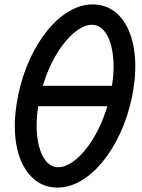

<svg xmlns="http://www.w3.org/2000/svg" viewBox="-20 -834 640 868"><path d="M240 14Q184 14 142 -17.5Q100 -49 75.5 -106Q51 -163 47.5 -240Q44 -317 63 -408Q82 -496 116.5 -570Q151 -644 196.5 -699Q242 -754 294 -784Q346 -814 399 -814Q455 -814 497 -782.5Q539 -751 563 -694Q587 -637 591 -560Q595 -483 576 -392Q557 -304 522.5 -230Q488 -156 442.5 -101Q397 -46 345 -16Q293 14 240 14ZM243 -78Q275 -78 310 -103Q345 -128 378 -172.5Q411 -217 437.5 -277.5Q464 -338 479 -408Q498 -498 492 -569Q486 -640 460.5 -681Q435 -722 396 -722Q364 -722 329 -697Q294 -672 261 -627.5Q228 -583 201.5 -523Q175 -463 160 -392Q141 -302 147 -231Q153 -160 178.5 -119Q204 -78 243 -78ZM100 -354 119 -446H544L525 -354Z"/></svg>

Font: Victor Mono Thin
Style: Italic
Weight: 100
Italic angle: -12°
Monospace: yes
Designer: Rune Bjørnerås
Version: Version 1.561;gftools[0.9.30]